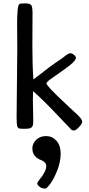

<svg xmlns="http://www.w3.org/2000/svg" viewBox="-20 -758 527 1133"><path d="M172 -681 171 -491Q171 -374 177 -289Q196 -303 224 -325Q287 -375 314 -392Q341 -409 354 -420Q384 -444 394.5 -444Q405 -444 416.5 -434.5Q428 -425 428 -417Q428 -400 384.5 -367Q341 -334 297.5 -304.5Q254 -275 254 -267Q254 -259 277.5 -234Q301 -209 327.5 -183.5Q354 -158 382.5 -131.5Q411 -105 413 -103Q415 -101 424.5 -92.5Q434 -84 439 -79Q444 -74 451 -66Q465 -50 465 -39Q465 -28 446 -8Q427 12 418.5 12Q410 12 405 9.5Q400 7 397.5 4Q395 1 388.5 -6Q382 -13 368 -27.5Q354 -42 315 -83Q229 -174 175 -220Q174 -183 174 -162L176 -63Q176 -59 176 -46.5Q176 -34 175.5 -26Q175 -18 169.5 -10Q164 -2 152.5 0Q141 2 122 2Q103 2 95 0.5Q87 -1 83 -10Q78 -20 78 -64L82 -472L81 -615Q81 -724 94 -734Q100 -738 128 -738Q156 -738 164 -728Q172 -718 172 -681ZM248 355Q227 355 213.5 344Q200 333 200 325Q200 317 213 302Q253 254 253 221Q253 197 212 182Q197 176 184 160Q171 144 171 116.5Q171 89 193.5 67Q216 45 252 45Q288 45 313 72.5Q338 100 338 148.5Q338 197 317.5 248.5Q297 300 276 327.5Q255 355 248 355Z"/></svg>

Font: Cagliostro
Style: Regular
Weight: 400
Designer: Matthew Desmond
Foundry: Matthew Desmond
Version: Version